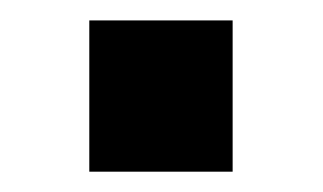

<svg xmlns="http://www.w3.org/2000/svg" viewBox="-20 -169 318 189"><path d="M67.9 0V-148.9H209V0Z"/></svg>

Font: Liberation Sans
Style: Bold
Weight: 700
Designer: Steve Matteson
Foundry: Ascender Corporation
Version: Version 2.1.5